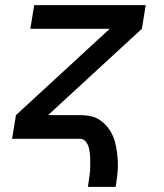

<svg xmlns="http://www.w3.org/2000/svg" viewBox="-20 -540 640 747"><path d="M322 187Q324 173 326 160Q328 147 329.5 134Q331 121 331 107.5Q331 94 331 81Q331 68 329.5 55.5Q328 43 324.5 31Q321 19 312.5 9.5Q304 0 291 0H27L42 -92L407 -428H98L113 -520H547L532 -428L167 -92H291Q310 -92 328 -89Q346 -86 361 -77.5Q376 -69 388.5 -56.5Q401 -44 410 -29Q419 -14 424.5 3Q430 20 433 38Q436 56 437.5 74.5Q439 93 438.5 111.5Q438 130 435.5 149Q433 168 430 187Z"/></svg>

Font: Iosevka SmBd Ex Obl
Style: Regular
Weight: 600
Width: 7
Italic angle: -9°
Monospace: yes
Designer: Belleve Invis
Foundry: Belleve Invis
Version: Version 32.5.0; ttfautohint (v1.8.4)